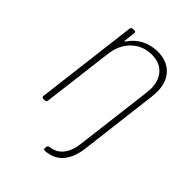

<svg xmlns="http://www.w3.org/2000/svg" viewBox="-197 -601 852 852"><g transform="rotate(45 229.5 -175.0)"><path d="M408 -379Q408 -370 406 -348L361 21Q354 83 324.5 118.5Q295 154 241 158Q236 158 233.5 155Q231 152 232 148L233 141Q235 131 244 131Q282 127 304.5 98Q327 69 332 22L377 -344Q379 -360 379 -368Q379 -420 351.5 -450Q324 -480 275 -480Q219 -480 180 -442.5Q141 -405 134 -341L93 -10Q93 -6 90 -3Q87 0 82 0H73Q64 0 64 -10L123 -491Q125 -501 134 -501H144Q154 -501 152 -491L146 -439Q146 -433 150 -437Q172 -471 207 -489.5Q242 -508 284 -508Q342 -508 375 -473.5Q408 -439 408 -379Z"/></g></svg>

Font: Barlow Semi Condensed Thin
Style: Italic
Weight: 250
Width: 4
Italic angle: -7°
Designer: Jeremy Tribby
Foundry: Tribby Type
Version: Version 1.408